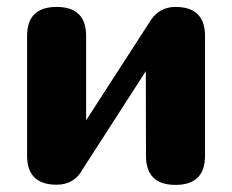

<svg xmlns="http://www.w3.org/2000/svg" viewBox="-20 -520 653 540"><path d="M473.6 -500.5Q556.6 -500.5 556.6 -418.9V-81.5Q556.6 0 473.6 0Q390.6 0 390.6 -81.5L390.1 -319.8L212.4 -43.9Q189 -0.5 139.2 -0.5Q56.2 -0.5 56.2 -82V-418.9Q56.2 -500.5 139.2 -500.5Q222.2 -500.5 222.2 -418.9V-181.6L405.8 -465.8Q430.7 -500.5 473.6 -500.5Z"/></svg>

Font: inglobal
Style: Bold
Weight: 700
Designer: Andrey Kochetov, Denis Davydov, Evgeny Yurtaev
Foundry: inglobal.ru
Version: Version 1.00 September 25, 2014, initial release